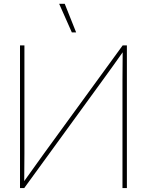

<svg xmlns="http://www.w3.org/2000/svg" viewBox="-20 -959 749 979"><path d="M627 0H604.5V-551.3Q604.5 -586.4 605 -621.6Q605.5 -656.7 605.5 -692.4Q580.1 -656.7 555.2 -621.6Q530.3 -586.4 504.4 -551.3L103.5 0H82V-727.5H104.5V-175.3Q104.5 -140.1 104 -105.5Q103.5 -70.8 103.5 -35.6Q128.9 -70.8 153.6 -105.5Q178.2 -140.1 203.6 -175.3L605.5 -727.5H627ZM346.2 -793.9 281.7 -939.5H310.1L368.2 -793.9Z"/></svg>

Font: Inter Display Thin
Style: Regular
Weight: 100
Designer: Rasmus Andersson
Foundry: rsms
Version: Version 4.000;git-a52131595